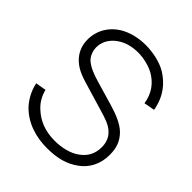

<svg xmlns="http://www.w3.org/2000/svg" viewBox="-213 -901 1050 1050"><g transform="rotate(45 312.0 -375.5)"><path d="M589.6 -546.9C574 -638.5 525 -691.7 469.8 -726C425 -753.1 360.4 -765.6 307.3 -765.6C256.2 -765.6 200 -754.2 155.2 -727.1C97.9 -692.7 60.4 -633.3 60.4 -561.5C60.4 -516.7 76 -476 111.5 -442.7C151 -406.3 200 -393.8 249 -379.2L385.4 -338.5C430.2 -325 471.9 -313.5 500 -284.4C522.9 -262.5 532.3 -230.2 532.3 -201C532.3 -147.9 510.4 -110.4 471.9 -83.3C434.4 -55.2 378.1 -42.7 324 -42.7C252.1 -42.7 194.8 -65.6 151 -106.3C117.7 -135.4 101 -170.8 92.7 -204.2L31.3 -193.8C39.6 -153.1 59.4 -109.4 92.7 -72.9C155.2 -7.3 242.7 15.6 322.9 15.6C400 15.6 460.4 1 513.5 -38.5C563.5 -74 592.7 -132.3 592.7 -200C592.7 -252.1 581.2 -290.6 544.8 -328.1C509.4 -363.5 453.1 -383.3 401 -399L265.6 -438.5C219.8 -452.1 183.3 -465.6 154.2 -490.6C132.3 -511.5 124 -543.8 124 -564.6C124 -619.8 158.3 -656.2 191.7 -677.1C224 -697.9 265.6 -707.3 307.3 -707.3C350 -707.3 399 -694.8 432.3 -676C480.2 -647.9 516.7 -604.2 527.1 -535.4Z"/></g></svg>

Font: Manrope3 Light
Style: Regular
Weight: 300
Designer: Mikhail Sharanda
Foundry: Mikhail Sharanda
Version: Version 3.000;PS 003.000;hotconv 1.0.88;makeotf.lib2.5.64775